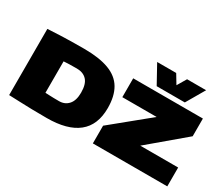

<svg xmlns="http://www.w3.org/2000/svg" viewBox="-147 -1342 2052 1756"><g transform="rotate(30 879.5 -464.5)"><path d="M461 10Q374 10 305.5 8.5Q237 7 177.5 4.5Q118 2 59 0V-699Q128 -703 189 -705.5Q250 -708 310.5 -709Q371 -710 440 -710Q602 -710 703.5 -672Q805 -634 852.5 -553.5Q900 -473 900 -347Q900 -168 789 -79Q678 10 461 10ZM482 -180Q543 -180 580.5 -222.5Q618 -265 618 -348Q618 -438 580 -479Q542 -520 474 -520Q428 -520 393.5 -519Q359 -518 336 -516V-184Q362 -183 382.5 -182Q403 -181 426 -180.5Q449 -180 482 -180ZM943 0V-187L1326 -500V-501H965V-700H1701V-513L1330 -200V-199H1729V0ZM1597 -939 1484 -745H1187L1080 -939H1281L1339 -843L1396 -939Z"/></g></svg>

Font: Georama Extended Black
Style: Regular
Weight: 900
Width: 7
Designer: Jean-Baptiste Levee
Foundry: Production Type
Version: Version 1.000